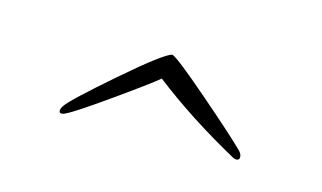

<svg xmlns="http://www.w3.org/2000/svg" viewBox="-33 -625 399 238"><g transform="rotate(15 167.0 -506.0)"><path d="M273 -455Q211 -489 162 -527Q150 -517 109 -488Q68 -459 59 -455Q56 -453 53 -453Q51 -453 50.5 -454Q50 -455 50 -456Q50 -459 53 -463Q59 -472 108 -514.5Q157 -557 167 -559Q174 -557 218.5 -518.5Q263 -480 277 -466Q279 -464 280 -462Q281 -460 281 -458Q281 -454 277 -454Q275 -454 273 -455Z"/></g></svg>

Font: Bilbo Swash Caps
Style: Regular
Weight: 400
Designer: Robert E. Leuschke
Foundry: Robert E. Leuschke
Version: Version 1.003